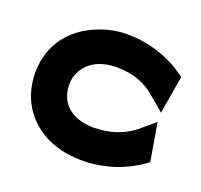

<svg xmlns="http://www.w3.org/2000/svg" viewBox="-91 -564 710 677"><g transform="rotate(20 264.5 -225.5)"><path d="M19 -225C19 -192 25 -160 37 -131C72 -48 156 11 279 11C366 11 443 -19 496 -57L508 -66L484 -208L427 -160C391 -132 341 -112 279 -112C202 -112 146 -151 146 -226C146 -243 149 -258 156 -272C175 -311 216 -340 284 -340C346 -340 391 -321 427 -291L484 -243L508 -385L496 -394C443 -432 366 -462 279 -462C241 -462 206 -455 174 -442C86 -409 19 -335 19 -225Z"/></g></svg>

Font: Charger Sport
Style: Ult
Weight: 1000
Designer: Jasper
Foundry: Cannot Into Space Fonts
Version: Version 1.1